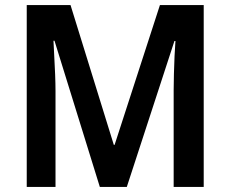

<svg xmlns="http://www.w3.org/2000/svg" viewBox="-20 -785 904 754"><path d="M372 -51 194 -625H190Q191 -600 193 -565Q195 -530 196.5 -493Q198 -456 198 -427V-51H85V-765H257L427 -216H430L608 -765H780V-51H662V-431Q662 -459 663 -495Q664 -531 665.5 -565.5Q667 -600 669 -624H665L478 -51Z"/></svg>

Font: Noto Sans Tamil UI SemiCondensed SemiBold
Style: Regular
Weight: 600
Width: 4
Designer: Jelle Bosma - Monotype Design Team
Foundry: Monotype Imaging Inc.
Version: Version 2.004; ttfautohint (v1.8.4.7-5d5b)